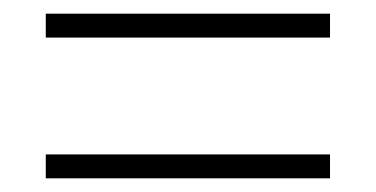

<svg xmlns="http://www.w3.org/2000/svg" viewBox="-20 -493 551 281"><path d="M47 -438H463V-473H47ZM47 -232H463V-267H47Z"/></svg>

Font: Noto Sans Malayalam SemiCondensed ExtraLight
Style: Regular
Weight: 200
Width: 4
Designer: Jelle Bosma - Monotype Design Team
Foundry: Monotype Imaging Inc.
Version: Version 2.104